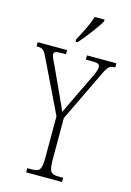

<svg xmlns="http://www.w3.org/2000/svg" viewBox="-144 -998 727 1065"><g transform="rotate(15 219.0 -465.5)"><path d="M195 -784V-771H207C247 -817 300 -886 319 -921V-931H263C249 -886 225 -841 195 -784ZM118 0H324V-24H300C253 -24 242 -35 242 -110V-345L384 -640C405 -684 416 -690 442 -690H445V-714H276V-690H313C348 -690 356 -683 356 -668C356 -657 354 -646 341 -618L270 -471C249 -428 235 -397 225 -376C207 -416 189 -456 169 -499L114 -618C102 -642 93 -660 93 -671C93 -683 98 -690 133 -690H162V-714H-7V-690H-3C26 -690 36 -685 55 -644L200 -344V-109C200 -35 189 -24 142 -24H118Z"/></g></svg>

Font: Noto Serif Lao ExtraCondensed ExtraLight
Style: Regular
Weight: 200
Width: 2
Designer: Monotype Design Team
Foundry: Monotype Imaging Inc.
Version: Version 2.003